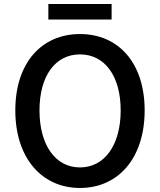

<svg xmlns="http://www.w3.org/2000/svg" viewBox="-20 -919 794 953"><path d="M377 14C567 14 698 -134 698 -371C698 -608 567 -750 377 -750C188 -750 56 -609 56 -371C56 -134 188 14 377 14ZM377 -88C255 -88 176 -199 176 -371C176 -543 255 -649 377 -649C499 -649 579 -543 579 -371C579 -199 499 -88 377 -88ZM220 -822H534V-899H220Z"/></svg>

Font: Noto Sans CJK SC Medium
Style: Regular
Weight: 500
Designer: Ryoko NISHIZUKA 西塚涼子 (kana, bopomofo & ideographs); Paul D. Hunt (Latin, Greek & Cyrillic); Sandoll Communications 산돌커뮤니
Foundry: Adobe
Version: Version 2.004;hotconv 1.0.118;makeotfexe 2.5.65603